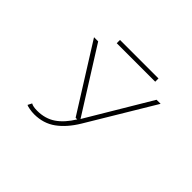

<svg xmlns="http://www.w3.org/2000/svg" viewBox="-161 -899 1372 1372"><g transform="rotate(45 525.0 -213.0)"><path d="M363 -617.5H752V-584.5H363ZM260 -500 563 -18.5 850 -500H891L591 0Q535.5 92 466.5 142Q397.5 192 304 192Q281 192 255 187Q229 182 224 178L240 147Q260 159 302 159Q383 159 441.8 118.8Q500.5 78.5 548.5 0H532L218 -500Z"/></g></svg>

Font: League Mono Extended Thin
Style: Regular
Weight: 100
Width: 9
Designer: Tyler Finck
Foundry: The League of Moveable Type / Tyler Finck
Version: Version 2.210